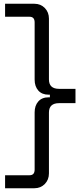

<svg xmlns="http://www.w3.org/2000/svg" viewBox="-20 -765 448 1020"><path d="M7 235V166H137Q164 166 164 136V-168Q164 -204 183.5 -226Q203 -248 238 -248H245V-262H238Q203 -262 183.5 -284Q164 -306 164 -342V-646Q164 -676 137 -676H7V-745H163Q196 -745 218 -722.5Q240 -700 240 -666V-343Q240 -293 294 -293H381V-217H294Q240 -217 240 -167V156Q240 190 218 212.5Q196 235 163 235Z"/></svg>

Font: Space Grotesk Frontify
Style: Regular
Weight: 400
Designer: Florian Karsten
Version: Version 2.000